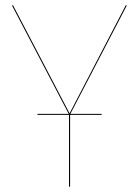

<svg xmlns="http://www.w3.org/2000/svg" viewBox="-20 -700 521 720"><path d="M455.9 -680.1H451.5L240.9 -274.9L29 -680.1H24.6L237.6 -273.1H120.5V-269.2H238.8V0H242.9V-269.2H361.1V-273.1H244Z"/></svg>

Font: Fira Sans Four
Style: Regular
Weight: 100
Designer: Carrois Corporate & Edenspiekermann AG
Foundry: Carrois Corporate GbR & Edenspiekermann AG
Version: Version 4.203;PS 004.203;hotconv 1.0.88;makeotf.lib2.5.64775